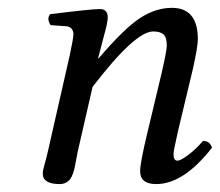

<svg xmlns="http://www.w3.org/2000/svg" viewBox="-20 -459 560 489"><path d="M433.1 -124Q421.9 -74.2 421.9 -66.9Q421.9 -49.8 432.1 -49.8Q439.9 -49.8 459.2 -64.2Q478.5 -78.6 497.1 -100.1Q514.2 -100.1 520 -83Q447.8 9.8 377.9 9.8Q336.9 9.8 336.9 -22.9Q336.9 -43.5 354 -115.2L392.1 -274.9Q404.8 -330.6 404.8 -342.8Q404.8 -364.3 396.2 -371.6Q387.7 -378.9 370.1 -378.9Q324.2 -378.9 215.8 -237.8L177.7 -71.8Q176.3 -64.9 174.1 -52.7Q171.9 -40.5 170.4 -33.4Q168.9 -26.4 165.8 -17.1Q162.6 -7.8 158.7 -2.7Q154.8 2.4 147.9 6.1Q141.1 9.8 131.8 9.8Q88.9 9.8 88.9 -17.1Q88.9 -21.5 90.8 -30Q92.8 -38.6 96.7 -52.2L101.6 -71.8L158.2 -320.8Q167 -362.3 167 -372.1Q167 -379.9 162.4 -385.7Q157.7 -391.6 148.9 -392.1L108.9 -395Q98.1 -411.6 107.9 -422.9Q213.4 -436 233.9 -436Q254.4 -436 254.4 -415Q254.4 -409.2 252.2 -397.9Q250 -386.7 247.1 -376.5L239.7 -348.6Q234.9 -330.6 232.4 -320.3L230 -311L231 -310.1Q296.4 -386.7 336.4 -412.8Q376.5 -439 418 -439Q483.9 -439 483.9 -358.9Q483.9 -340.3 471.2 -283.2Z"/></svg>

Font: Linux Libertine G
Style: Italic
Weight: 400
Italic angle: -12°
Designer: Philipp H. Poll
Foundry: Philipp H. Poll
Version: Version 5.1.3